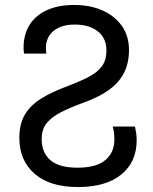

<svg xmlns="http://www.w3.org/2000/svg" viewBox="-20 -744 616 774"><path d="M294 10Q181 10 119.5 -43.5Q58 -97 58 -188Q58 -245 80.5 -282.5Q103 -320 146.5 -347Q190 -374 253 -397Q303 -416 337.5 -434Q372 -452 390.5 -476.5Q409 -501 409 -541Q409 -590 374.5 -617.5Q340 -645 281 -645Q244 -645 218 -633Q192 -621 178.5 -600Q165 -579 165 -551Q165 -545 165.5 -539Q166 -533 167 -528H77Q76 -533 75.5 -539.5Q75 -546 75 -552Q75 -604 98.5 -642.5Q122 -681 168 -702.5Q214 -724 279 -724Q344 -724 394 -701.5Q444 -679 472 -638.5Q500 -598 500 -542Q500 -504 489.5 -473Q479 -442 457.5 -416.5Q436 -391 401 -369.5Q366 -348 316 -330Q264 -311 226.5 -292Q189 -273 168.5 -248Q148 -223 148 -183Q148 -129 183 -98.5Q218 -68 293 -68Q368 -68 404.5 -98.5Q441 -129 441 -181Q441 -196 439.5 -209Q438 -222 434 -234H524Q527 -221 529 -207.5Q531 -194 531 -179Q531 -91 469 -40.5Q407 10 294 10Z"/></svg>

Font: Noto Sans Georgian
Style: Regular
Weight: 400
Designer: Monotype Design Team, Akaki Razmadze
Foundry: Google LLC
Version: Version 2.002